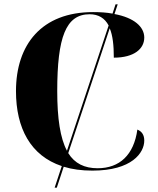

<svg xmlns="http://www.w3.org/2000/svg" viewBox="-20 -780 730 889"><path d="M233 89H243L275 -8C314 4 358 10 408 10C591 10 648 -73 648 -129C648 -156 636 -172 616 -180C600 -63 534 -1 432 -1C371 -1 326 -23 296 -71L488 -649C502 -616 507 -570 507 -513C601 -513 648 -554 648 -606C648 -656 601 -698 510 -715L525 -760H515L501 -717C475 -722 445 -724 411 -724C173 -724 54 -574 54 -358C54 -186 122 -59 266 -11ZM245 -358C245 -608 285 -714 395 -714C436 -714 465 -696 483 -662L290 -82C259 -140 245 -231 245 -358Z"/></svg>

Font: Noto Serif Display ExtraBold
Style: Regular
Weight: 800
Designer: Monotype Design Team
Foundry: Monotype Imaging Inc.
Version: Version 2.009